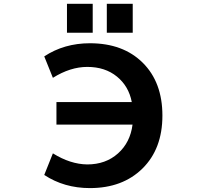

<svg xmlns="http://www.w3.org/2000/svg" viewBox="-20 -966 1040 998"><path d="M273.4 -318.4V-435.5H665Q649.4 -517.6 587.9 -567.9Q526.4 -618.2 433.6 -618.2Q345.7 -618.2 254.9 -561.5L210 -672.9Q313.5 -741.2 447.3 -741.2Q620.1 -741.2 722.2 -639.6Q824.2 -538.1 824.2 -365.2Q824.2 -192.4 720.7 -90.3Q617.2 11.7 447.3 11.7Q313.5 11.7 210 -56.6L254.9 -168.9Q345.7 -112.3 433.6 -111.3Q529.3 -111.3 593.3 -168.5Q657.2 -225.6 668.9 -318.4ZM328.1 -795.9V-946.3H461.9V-795.9ZM535.2 -795.9V-946.3H669.9V-795.9Z"/></svg>

Font: Gen Shin Gothic Monospace Bold
Style: Bold
Weight: 700
Designer: [Source Han Sans]
Ryoko NISHIZUKA  (kana & ideographs); Paul D. Hunt (Latin, Greek & Cyrillic); Wenlong ZHANG  (bopomofo
Version: Version 1.002.20150607